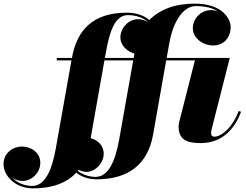

<svg xmlns="http://www.w3.org/2000/svg" viewBox="-222 -780 1360 1060"><path d="M1109 -163 1095.5 -167C1062.5 -77.5 1001 -25.5 961.5 -25.5C949 -25.5 943.5 -34 943.5 -44.5C943.5 -49.5 944 -57 945.5 -63L1046.5 -460H698L712.5 -540C733.5 -661 789 -746.5 859.5 -746.5C913 -746.5 952.5 -735 980.5 -718C969 -722 956.5 -724 943.5 -724C886 -724 842.5 -677 842.5 -623.5C842.5 -568.5 900 -529 955 -529C1015.5 -529 1051.5 -575 1051.5 -631C1051.5 -673 1009 -760 853 -760C744 -760 659.5 -727.5 602.5 -669.5C575 -692.5 534.5 -710 478 -710C293 -710 202.5 -615.5 175.5 -461.5L175 -460H91.5V-446.5H172.5L86 40C64.5 161 26 246.5 -44.5 246.5C-87.5 246.5 -126.5 229 -153 203C-135.5 213.5 -116 219 -97 219C-46 219 0.5 173.5 0.5 118.5C0.5 58.5 -55.5 29 -100.5 29C-151 29 -202.5 65 -202.5 126C-202.5 188 -140.5 260 -39.5 260C66 260 145.5 230.5 199 173.5C227 195 264.5 210 310.5 210C490.5 210 595 124.5 623.5 -38.5L695.5 -446.5H854L767 -105C765.5 -98.5 764 -88 764 -83C764 -12.5 803.5 10 885.5 10C1001.5 10 1071 -63 1109 -163ZM362.5 -490C383.5 -611 414 -696.5 484.5 -696.5C532 -696.5 568.5 -681 594 -660C593.5 -660 593.5 -659.5 593.5 -659.5C576.5 -668.5 557.5 -674 540.5 -674C486 -674 442.5 -623.5 442.5 -573.5C442.5 -530 478 -496.5 520.5 -484L516 -460H357ZM256.5 169C301 169 350.5 123.5 350.5 68.5C350.5 21 315.5 -7.5 278.5 -17L354.5 -446.5H513.5L436 -10C414.5 111 376 196.5 305.5 196.5C268 196.5 233.5 183.5 208 163.5C209.5 161.5 210.5 160 212 158C227.5 165 243 169 256.5 169Z"/></svg>

Font: Bodoni* 16pt Fatface
Style: Italic
Weight: 900
Italic angle: -13°
Version: Version 2.3